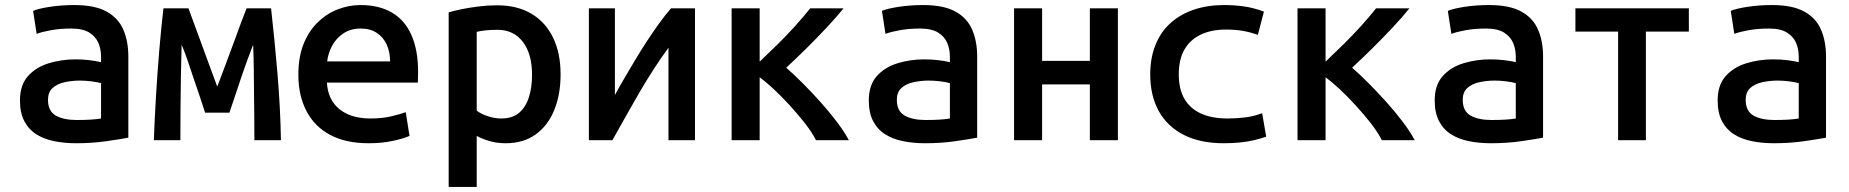

<svg xmlns="http://www.w3.org/2000/svg" viewBox="-20 -555 7320 760"><path d="M281 12Q236 12 195.5 4Q155 -4 124.5 -23Q94 -42 76.5 -75Q59 -108 59 -157Q59 -218 90.5 -253.5Q122 -289 172.5 -304.5Q223 -320 278 -320Q307 -320 332.5 -317Q358 -314 380 -309V-331Q380 -360 369.5 -385Q359 -410 333.5 -426Q308 -442 262 -442Q218 -442 182 -435.5Q146 -429 125 -421L111 -512Q132 -521 177.5 -528Q223 -535 274 -535Q355 -535 401.5 -509.5Q448 -484 468 -438Q488 -392 488 -331V-10Q456 -4 400.5 4Q345 12 281 12ZM284 -80Q313 -80 338.5 -81.5Q364 -83 380 -86V-226Q365 -230 342 -233Q319 -236 296 -236Q265 -236 235.5 -229.5Q206 -223 188 -206.5Q170 -190 170 -160Q170 -115 201 -97.5Q232 -80 284 -80Z M589 0Q592 -84 597.5 -175.5Q603 -267 610.5 -356.5Q618 -446 627 -522H726Q735 -497 747.5 -463.5Q760 -430 774.5 -390Q789 -350 805.5 -305.5Q822 -261 840 -212Q858 -260 875 -305Q892 -350 906.5 -390Q921 -430 933.5 -463.5Q946 -497 956 -522H1053Q1060 -459 1066.5 -393.5Q1073 -328 1078.5 -262Q1084 -196 1087.5 -130Q1091 -64 1092 0H987Q987 -45 986.5 -92.5Q986 -140 985.5 -188Q985 -236 984.5 -284Q984 -332 982 -378Q969 -344 957.5 -313Q946 -282 935.5 -250.5Q925 -219 913.5 -184.5Q902 -150 888 -109H792Q779 -150 767 -184.5Q755 -219 744.5 -250.5Q734 -282 723.5 -313Q713 -344 699 -378Q697 -313 696 -249Q695 -185 694.5 -122.5Q694 -60 694 0Z M1439 12Q1349 12 1287 -21Q1225 -54 1193 -115.5Q1161 -177 1161 -259Q1161 -329 1181.5 -380.5Q1202 -432 1237.5 -466.5Q1273 -501 1317 -518Q1361 -535 1407 -535Q1480 -535 1531 -505.5Q1582 -476 1608.5 -416.5Q1635 -357 1635 -269Q1635 -260 1634.5 -248.5Q1634 -237 1634 -228H1274Q1278 -160 1323.5 -123Q1369 -86 1447 -86Q1492 -86 1528.5 -94.5Q1565 -103 1586 -111L1601 -17Q1576 -6 1533.5 3Q1491 12 1439 12ZM1275 -312H1524Q1524 -349 1511 -378Q1498 -407 1472 -424.5Q1446 -442 1408 -442Q1368 -442 1339.5 -423Q1311 -404 1295 -374.5Q1279 -345 1275 -312Z M1756 185V-506Q1779 -513 1809 -519Q1839 -525 1875 -529.5Q1911 -534 1949 -534Q2027 -534 2083 -501Q2139 -468 2169 -406.5Q2199 -345 2199 -261Q2199 -181 2174 -119.5Q2149 -58 2100.5 -23Q2052 12 1982 12Q1947 12 1918 3.5Q1889 -5 1867 -17V185ZM1964 -86Q2007 -86 2033.5 -107.5Q2060 -129 2073 -168.5Q2086 -208 2086 -259Q2086 -342 2049.5 -389.5Q2013 -437 1949 -437Q1920 -437 1899.5 -434.5Q1879 -432 1867 -429V-117Q1882 -105 1909.5 -95.5Q1937 -86 1964 -86Z M2311 0V-522H2414V-179Q2432 -212 2452.5 -247Q2473 -282 2494.5 -318Q2516 -354 2539.5 -390Q2563 -426 2587 -459.5Q2611 -493 2636 -522H2731V0H2626V-366Q2598 -328 2568.5 -282.5Q2539 -237 2511 -189Q2483 -141 2456 -92.5Q2429 -44 2404 0Z M2876 0V-522H2987V-311Q3023 -345 3058.5 -380Q3094 -415 3127 -451.5Q3160 -488 3187 -522H3319Q3290 -486 3251 -444.5Q3212 -403 3171 -362.5Q3130 -322 3092 -287Q3121 -262 3156 -227Q3191 -192 3226.5 -152.5Q3262 -113 3292 -73.5Q3322 -34 3340 0H3210Q3193 -33 3165.5 -68Q3138 -103 3106.5 -137.5Q3075 -172 3044 -201Q3013 -230 2987 -249V0Z M3641 12Q3596 12 3555.5 4Q3515 -4 3484.5 -23Q3454 -42 3436.5 -75Q3419 -108 3419 -157Q3419 -218 3450.5 -253.5Q3482 -289 3532.5 -304.5Q3583 -320 3638 -320Q3667 -320 3692.5 -317Q3718 -314 3740 -309V-331Q3740 -360 3729.5 -385Q3719 -410 3693.5 -426Q3668 -442 3622 -442Q3578 -442 3542 -435.5Q3506 -429 3485 -421L3471 -512Q3492 -521 3537.5 -528Q3583 -535 3634 -535Q3715 -535 3761.5 -509.5Q3808 -484 3828 -438Q3848 -392 3848 -331V-10Q3816 -4 3760.5 4Q3705 12 3641 12ZM3644 -80Q3673 -80 3698.5 -81.5Q3724 -83 3740 -86V-226Q3725 -230 3702 -233Q3679 -236 3656 -236Q3625 -236 3595.5 -229.5Q3566 -223 3548 -206.5Q3530 -190 3530 -160Q3530 -115 3561 -97.5Q3592 -80 3644 -80Z M3994 0V-522H4105V-314H4294V-522H4405V0H4294V-221H4105V0Z M4824 12Q4731 12 4666 -21Q4601 -54 4567 -115Q4533 -176 4533 -261Q4533 -325 4553.5 -376.5Q4574 -428 4612.5 -463Q4651 -498 4705 -516.5Q4759 -535 4826 -535Q4867 -535 4905 -529.5Q4943 -524 4983 -509L4959 -417Q4928 -428 4898.5 -433Q4869 -438 4833 -438Q4775 -438 4733 -418Q4691 -398 4668.5 -359Q4646 -320 4646 -261Q4646 -202 4668.5 -163.5Q4691 -125 4734 -105.5Q4777 -86 4839 -86Q4873 -86 4907.5 -90Q4942 -94 4976 -107L4992 -14Q4969 -6 4943.5 0Q4918 6 4888 9Q4858 12 4824 12Z M5116 0V-522H5227V-311Q5263 -345 5298.5 -380Q5334 -415 5367 -451.5Q5400 -488 5427 -522H5559Q5530 -486 5491 -444.5Q5452 -403 5411 -362.5Q5370 -322 5332 -287Q5361 -262 5396 -227Q5431 -192 5466.5 -152.5Q5502 -113 5532 -73.5Q5562 -34 5580 0H5450Q5433 -33 5405.5 -68Q5378 -103 5346.5 -137.5Q5315 -172 5284 -201Q5253 -230 5227 -249V0Z M5881 12Q5836 12 5795.5 4Q5755 -4 5724.5 -23Q5694 -42 5676.5 -75Q5659 -108 5659 -157Q5659 -218 5690.5 -253.5Q5722 -289 5772.5 -304.5Q5823 -320 5878 -320Q5907 -320 5932.5 -317Q5958 -314 5980 -309V-331Q5980 -360 5969.5 -385Q5959 -410 5933.5 -426Q5908 -442 5862 -442Q5818 -442 5782 -435.5Q5746 -429 5725 -421L5711 -512Q5732 -521 5777.5 -528Q5823 -535 5874 -535Q5955 -535 6001.5 -509.5Q6048 -484 6068 -438Q6088 -392 6088 -331V-10Q6056 -4 6000.5 4Q5945 12 5881 12ZM5884 -80Q5913 -80 5938.5 -81.5Q5964 -83 5980 -86V-226Q5965 -230 5942 -233Q5919 -236 5896 -236Q5865 -236 5835.5 -229.5Q5806 -223 5788 -206.5Q5770 -190 5770 -160Q5770 -115 5801 -97.5Q5832 -80 5884 -80Z M6385 0V-430H6216V-522H6665V-430H6495V0Z M7001 12Q6956 12 6915.5 4Q6875 -4 6844.5 -23Q6814 -42 6796.5 -75Q6779 -108 6779 -157Q6779 -218 6810.5 -253.5Q6842 -289 6892.5 -304.5Q6943 -320 6998 -320Q7027 -320 7052.5 -317Q7078 -314 7100 -309V-331Q7100 -360 7089.5 -385Q7079 -410 7053.5 -426Q7028 -442 6982 -442Q6938 -442 6902 -435.5Q6866 -429 6845 -421L6831 -512Q6852 -521 6897.5 -528Q6943 -535 6994 -535Q7075 -535 7121.5 -509.5Q7168 -484 7188 -438Q7208 -392 7208 -331V-10Q7176 -4 7120.5 4Q7065 12 7001 12ZM7004 -80Q7033 -80 7058.5 -81.5Q7084 -83 7100 -86V-226Q7085 -230 7062 -233Q7039 -236 7016 -236Q6985 -236 6955.5 -229.5Q6926 -223 6908 -206.5Q6890 -190 6890 -160Q6890 -115 6921 -97.5Q6952 -80 7004 -80Z"/></svg>

Font: Ubuntu Sans Mono Medium
Style: Regular
Weight: 500
Monospace: yes
Designer: Dalton Maag Ltd
Foundry: Dalton Maag Ltd
Version: Version 1.006